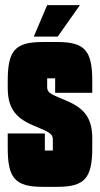

<svg xmlns="http://www.w3.org/2000/svg" viewBox="-20 -720 388 745"><path d="M111 -578H204L290 -700H163ZM185 -136H154V-202H10V-146C10 -29 38 5 146 5H202C309 5 338 -29 338 -146V-182C338 -258 311 -297 243 -327C186 -352 163 -356 163 -382V-416H194V-360H338V-406C338 -524 309 -557 202 -557H146C38 -557 10 -524 10 -406V-380C10 -304 37 -265 105 -235C162 -210 185 -205 185 -179Z"/></svg>

Font: Queering Heavy
Style: Bold
Weight: 900
Designer: Adam Naccarato
Foundry: adamnac
Version: Version 2.000;hotconv 1.0.109;makeotfexe 2.5.65596